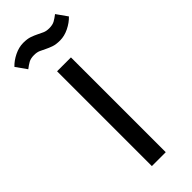

<svg xmlns="http://www.w3.org/2000/svg" viewBox="-269 -773 802 802"><g transform="rotate(-45 132.0 -372.0)"><path d="M172 -560V0H90V-560ZM70 -676Q50 -676 37.5 -669Q25 -662 11 -651L-23 -699Q-5 -718 21.5 -731Q48 -744 74 -744Q98 -744 113.5 -738.5Q129 -733 141 -727Q153 -721 165 -715.5Q177 -710 194 -710Q214 -710 226.5 -717Q239 -724 253 -735L287 -687Q269 -668 242.5 -655Q216 -642 190 -642Q166 -642 150.5 -647.5Q135 -653 123 -659Q111 -665 99 -670.5Q87 -676 70 -676Z"/></g></svg>

Font: Carrois Gothic SC
Style: Regular
Weight: 400
Designer: Ralph du Carrois
Foundry: Ralph du Carrois
Version: Version 1.002